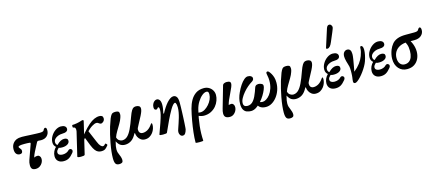

<svg xmlns="http://www.w3.org/2000/svg" viewBox="-64 -1499 5549 2438"><g transform="rotate(-15 2710.0 -280.5)"><path d="M230 14Q199 14 184 -1Q169 -16 169 -51Q169 -68 171.5 -84Q174 -100 180 -116L247 -304Q256 -326 243 -327Q223 -329 208.5 -329.5Q194 -330 170 -330Q130 -330 110.5 -325.5Q91 -321 91 -312Q91 -306 95.5 -299.5Q100 -293 104 -289Q110 -282 115 -274.5Q120 -267 120 -253Q120 -235 110.5 -226.5Q101 -218 83 -218Q55 -218 38 -238Q21 -258 21 -298Q21 -339 40 -368.5Q59 -398 94 -414Q105 -419 123 -422Q141 -425 165 -425Q183 -425 212.5 -423.5Q242 -422 282 -420Q323 -418 351.5 -417Q380 -416 397 -416Q421 -416 435 -420.5Q449 -425 453 -435Q457 -446 464 -453Q471 -460 477 -460Q488 -460 493 -451.5Q498 -443 498 -422Q498 -378 469 -349.5Q440 -321 389 -321Q379 -321 371 -322Q363 -323 353 -323Q340 -323 334 -312L313 -272Q293 -235 274.5 -198Q256 -161 247 -129Q253 -134 265.5 -137.5Q278 -141 294 -141Q311 -141 322.5 -126.5Q334 -112 334 -89Q334 -64 320.5 -40Q307 -16 283.5 -1Q260 14 230 14Z M600 11Q554 11 527.5 -13Q501 -37 501 -80Q501 -111 515 -141Q529 -171 550 -190Q535 -203 527.5 -218.5Q520 -234 520 -256Q520 -297 543 -336Q566 -375 602 -400Q638 -425 676 -425Q708 -425 726.5 -412Q745 -399 745 -376Q745 -354 725.5 -342.5Q706 -331 670 -331Q641 -331 614 -320.5Q587 -310 570 -291.5Q553 -273 553 -250Q553 -237 558.5 -226Q564 -215 574 -208Q603 -237 627 -249.5Q651 -262 675 -262Q697 -262 710 -253Q723 -244 723 -225Q723 -197 695 -180Q667 -163 623 -163Q610 -163 599 -164.5Q588 -166 580 -170Q567 -158 557.5 -145Q548 -132 548 -117Q548 -95 565 -84.5Q582 -74 608 -74Q633 -74 655 -82.5Q677 -91 691 -107Q699 -115 709.5 -117Q720 -119 730 -111Q741 -104 741 -90.5Q741 -77 730 -63Q697 -22 668 -5.5Q639 11 600 11Z M825 13Q779 13 779 0L850 -299Q852 -305 853.5 -314Q855 -323 855 -333Q855 -370 824 -370Q820 -370 818.5 -379Q817 -388 818.5 -396.5Q820 -405 824 -405Q850 -405 883.5 -411Q917 -417 945 -427Q953 -430 956.5 -430.5Q960 -431 964 -431Q975 -431 975 -422Q975 -421 975 -417Q975 -413 973 -408L876 0Q874 8 859.5 10.5Q845 13 825 13ZM868 -120 850 -140Q907 -218 953.5 -272Q1000 -326 1039 -360Q1078 -394 1113 -409.5Q1148 -425 1181 -425Q1229 -425 1229 -384Q1229 -359 1211.5 -343Q1194 -327 1180 -327Q1173 -327 1166.5 -330.5Q1160 -334 1153 -339Q1140 -351 1124 -351Q1099 -351 1062.5 -328Q1026 -305 978 -254Q930 -203 868 -120ZM1093 13Q1073 13 1053.5 5.5Q1034 -2 1015 -25.5Q996 -49 976 -98L927 -224L995 -285L1065 -120Q1082 -78 1098.5 -61Q1115 -44 1129 -44Q1145 -44 1163 -66Q1166 -70 1172.5 -65.5Q1179 -61 1184 -53.5Q1189 -46 1185 -41Q1166 -16 1147.5 -1.5Q1129 13 1093 13Z M1270 230Q1236 230 1223 208.5Q1210 187 1210 136Q1210 101 1215 52Q1220 3 1232 -61Q1243 -117 1254 -165Q1265 -213 1279.5 -260Q1294 -307 1314 -359Q1328 -393 1342 -409Q1356 -425 1393 -425Q1420 -425 1432 -416Q1444 -407 1444 -380Q1444 -371 1442 -360Q1440 -349 1435 -336Q1424 -302 1400.5 -262.5Q1377 -223 1353.5 -183.5Q1330 -144 1318 -109Q1326 -78 1347 -65Q1368 -52 1385 -52Q1423 -52 1452.5 -78.5Q1482 -105 1509.5 -162Q1537 -219 1569 -310Q1589 -366 1604.5 -390Q1620 -414 1634 -419.5Q1648 -425 1663 -425Q1685 -425 1702 -415.5Q1719 -406 1719 -381Q1719 -368 1713 -348Q1707 -328 1689.5 -293Q1672 -258 1639 -198Q1621 -165 1616 -153.5Q1611 -142 1611 -130Q1611 -104 1624.5 -90Q1638 -76 1663 -76Q1694 -76 1725.5 -94Q1757 -112 1786 -154Q1794 -166 1800 -166Q1807 -166 1807 -142Q1807 -120 1798.5 -93.5Q1790 -67 1772.5 -43.5Q1755 -20 1729 -4.5Q1703 11 1667 11Q1637 11 1614 -5.5Q1591 -22 1578 -47.5Q1565 -73 1564 -98L1557 -99Q1526 -38 1488 -13.5Q1450 11 1406 11Q1373 11 1347.5 -4Q1322 -19 1300 -62Q1290 -25 1286.5 -2Q1283 21 1283 38Q1283 64 1288 80Q1293 96 1304 122Q1312 139 1316.5 157.5Q1321 176 1321 190Q1321 212 1308 221Q1295 230 1270 230Z M2143 89Q2124 89 2111.5 72.5Q2099 56 2099 32Q2099 23 2101.5 12.5Q2104 2 2110 -14Q2120 -43 2131 -76Q2142 -109 2152 -143Q2162 -177 2168 -210.5Q2174 -244 2174 -274Q2174 -295 2171 -309.5Q2168 -324 2163.5 -332Q2159 -340 2152 -340Q2142 -340 2125.5 -322Q2109 -304 2091 -273Q2059 -218 2026 -149.5Q1993 -81 1956 3Q1954 7 1939.5 9Q1925 11 1902 11Q1859 11 1859 1Q1859 0 1859.5 -1.5Q1860 -3 1860 -4L1909 -141Q1931 -205 1939.5 -240.5Q1948 -276 1948 -301Q1948 -339 1936 -339Q1928 -339 1924.5 -334Q1921 -329 1916.5 -323.5Q1912 -318 1902 -318Q1875 -318 1875 -354Q1875 -376 1884 -396Q1893 -416 1908.5 -428.5Q1924 -441 1941 -441Q1962 -441 1977 -421Q1992 -401 1992 -357Q1992 -332 1987.5 -304.5Q1983 -277 1976 -246L1984 -244Q2004 -282 2025.5 -314.5Q2047 -347 2069 -372Q2093 -398 2114 -411.5Q2135 -425 2154 -425Q2165 -425 2175 -421Q2185 -417 2192 -409Q2203 -398 2208 -377.5Q2213 -357 2213 -324Q2213 -302 2212.5 -269.5Q2212 -237 2210.5 -200Q2209 -163 2207.5 -126Q2206 -89 2204 -57.5Q2202 -26 2200.5 -5Q2199 16 2198 21Q2189 55 2176.5 72Q2164 89 2143 89Z M2276 217Q2276 157 2284 85.5Q2292 14 2305.5 -63Q2319 -140 2337 -213Q2352 -271 2379 -319Q2406 -367 2449 -396Q2492 -425 2555 -425Q2592 -425 2621 -408Q2650 -391 2666.5 -363Q2683 -335 2683 -301Q2683 -267 2669.5 -229Q2656 -191 2629 -159Q2602 -127 2561.5 -106.5Q2521 -86 2467 -86Q2446 -86 2414.5 -96.5Q2383 -107 2359 -126L2391 -154Q2402 -144 2410 -141.5Q2418 -139 2437 -139Q2466 -139 2495 -156.5Q2524 -174 2549 -202.5Q2574 -231 2589 -264.5Q2604 -298 2604 -331Q2604 -354 2597 -363Q2590 -372 2576 -372Q2548 -372 2516.5 -346Q2485 -320 2458 -276.5Q2431 -233 2418 -180Q2392 -73 2381.5 26Q2371 125 2377 217Q2377 221 2361.5 222.5Q2346 224 2326.5 224Q2307 224 2291.5 222.5Q2276 221 2276 217Z M2782 14Q2747 14 2728 -0.5Q2709 -15 2709 -50Q2709 -64 2712 -80.5Q2715 -97 2721 -116L2802 -398Q2806 -412 2822.5 -418.5Q2839 -425 2854 -425Q2883 -425 2895 -417Q2907 -409 2907 -390Q2907 -376 2896 -347.5Q2885 -319 2859 -266Q2838 -225 2825 -193Q2812 -161 2806 -135Q2820 -141 2841 -141Q2857 -141 2868 -126.5Q2879 -112 2879 -89Q2879 -64 2866 -40Q2853 -16 2831.5 -1Q2810 14 2782 14Z M3062 12Q3033 12 3007 2.5Q2981 -7 2965 -33.5Q2949 -60 2949 -111Q2949 -148 2958 -184Q2967 -220 2983 -254Q3005 -303 3031 -341.5Q3057 -380 3083.5 -402.5Q3110 -425 3133 -425Q3147 -425 3158 -422Q3169 -419 3180 -410Q3193 -400 3191.5 -379.5Q3190 -359 3161 -342Q3137 -328 3106.5 -302Q3076 -276 3048 -243Q3020 -210 3001.5 -176Q2983 -142 2983 -112Q2983 -86 2996.5 -74.5Q3010 -63 3037 -63Q3058 -63 3078.5 -73Q3099 -83 3115 -104Q3132 -125 3146 -154Q3160 -183 3170.5 -212Q3181 -241 3188 -262Q3196 -287 3217 -293Q3238 -299 3256 -294Q3273 -290 3285.5 -282Q3298 -274 3298 -257Q3298 -240 3285 -207.5Q3272 -175 3249 -137.5Q3226 -100 3195.5 -66Q3165 -32 3131 -10Q3097 12 3062 12ZM3259 11Q3219 11 3192 -4Q3165 -19 3157 -43L3181 -83Q3195 -63 3235 -63Q3256 -63 3282 -79Q3308 -95 3331.5 -125.5Q3355 -156 3370 -200.5Q3385 -245 3385 -302Q3385 -319 3383 -337Q3381 -355 3379 -361Q3377 -373 3375 -384.5Q3373 -396 3373 -400Q3373 -420 3392 -420Q3400 -420 3411 -408Q3422 -396 3436 -372Q3447 -353 3456 -324.5Q3465 -296 3465 -255Q3465 -203 3448.5 -155.5Q3432 -108 3403 -70.5Q3374 -33 3337 -11Q3300 11 3259 11Z M3516 230Q3482 230 3469 208.5Q3456 187 3456 136Q3456 101 3461 52Q3466 3 3478 -61Q3489 -117 3500 -165Q3511 -213 3525.5 -260Q3540 -307 3560 -359Q3574 -393 3588 -409Q3602 -425 3639 -425Q3666 -425 3678 -416Q3690 -407 3690 -380Q3690 -371 3688 -360Q3686 -349 3681 -336Q3670 -302 3646.5 -262.5Q3623 -223 3599.5 -183.5Q3576 -144 3564 -109Q3572 -78 3593 -65Q3614 -52 3631 -52Q3669 -52 3698.5 -78.5Q3728 -105 3755.5 -162Q3783 -219 3815 -310Q3835 -366 3850.5 -390Q3866 -414 3880 -419.5Q3894 -425 3909 -425Q3931 -425 3948 -415.5Q3965 -406 3965 -381Q3965 -368 3959 -348Q3953 -328 3935.5 -293Q3918 -258 3885 -198Q3867 -165 3862 -153.5Q3857 -142 3857 -130Q3857 -104 3870.5 -90Q3884 -76 3909 -76Q3940 -76 3971.5 -94Q4003 -112 4032 -154Q4040 -166 4046 -166Q4053 -166 4053 -142Q4053 -120 4044.5 -93.5Q4036 -67 4018.5 -43.5Q4001 -20 3975 -4.5Q3949 11 3913 11Q3883 11 3860 -5.5Q3837 -22 3824 -47.5Q3811 -73 3810 -98L3803 -99Q3772 -38 3734 -13.5Q3696 11 3652 11Q3619 11 3593.5 -4Q3568 -19 3546 -62Q3536 -25 3532.5 -2Q3529 21 3529 38Q3529 64 3534 80Q3539 96 3550 122Q3558 139 3562.5 157.5Q3567 176 3567 190Q3567 212 3554 221Q3541 230 3516 230Z M4174 11Q4128 11 4101.5 -13Q4075 -37 4075 -80Q4075 -111 4089 -141Q4103 -171 4124 -190Q4109 -203 4101.5 -218.5Q4094 -234 4094 -256Q4094 -297 4117 -336Q4140 -375 4176 -400Q4212 -425 4250 -425Q4282 -425 4300.5 -412Q4319 -399 4319 -376Q4319 -354 4299.5 -342.5Q4280 -331 4244 -331Q4215 -331 4188 -320.5Q4161 -310 4144 -291.5Q4127 -273 4127 -250Q4127 -237 4132.5 -226Q4138 -215 4148 -208Q4177 -237 4201 -249.5Q4225 -262 4249 -262Q4271 -262 4284 -253Q4297 -244 4297 -225Q4297 -197 4269 -180Q4241 -163 4197 -163Q4184 -163 4173 -164.5Q4162 -166 4154 -170Q4141 -158 4131.5 -145Q4122 -132 4122 -117Q4122 -95 4139 -84.5Q4156 -74 4182 -74Q4207 -74 4229 -82.5Q4251 -91 4265 -107Q4273 -115 4283.5 -117Q4294 -119 4304 -111Q4315 -104 4315 -90.5Q4315 -77 4304 -63Q4271 -22 4242 -5.5Q4213 11 4174 11ZM4202 -502Q4193 -502 4190 -504Q4187 -506 4187 -510Q4187 -512 4187 -514.5Q4187 -517 4188 -519L4263 -753Q4275 -791 4300 -791Q4318 -791 4327.5 -776.5Q4337 -762 4337 -750Q4337 -745 4332 -729.5Q4327 -714 4314 -684L4266 -571Q4238 -502 4202 -502Z M4430 10Q4407 10 4407 -16Q4407 -26 4409 -41.5Q4411 -57 4413 -70Q4414 -79 4415 -91Q4416 -103 4416.5 -118.5Q4417 -134 4417 -150Q4417 -191 4412.5 -212Q4408 -233 4403 -246Q4396 -268 4391 -287Q4386 -306 4383.5 -322Q4381 -338 4381 -351Q4381 -388 4398.5 -407Q4416 -426 4439 -426Q4465 -426 4478 -408Q4491 -390 4491 -354Q4491 -343 4489.5 -327.5Q4488 -312 4484.5 -290Q4481 -268 4475 -235Q4471 -213 4467.5 -192.5Q4464 -172 4461 -157.5Q4458 -143 4456 -135L4459 -134Q4506 -172 4537.5 -214Q4569 -256 4586 -302Q4596 -328 4601.5 -352Q4607 -376 4607 -390Q4607 -424 4620 -424Q4649 -424 4649 -367Q4649 -339 4641.5 -301Q4634 -263 4620 -223Q4610 -195 4592 -163.5Q4574 -132 4551.5 -101Q4529 -70 4506 -45Q4483 -20 4463 -5Q4443 10 4430 10Z M4769 11Q4723 11 4696.5 -13Q4670 -37 4670 -80Q4670 -111 4684 -141Q4698 -171 4719 -190Q4704 -203 4696.5 -218.5Q4689 -234 4689 -256Q4689 -297 4712 -336Q4735 -375 4771 -400Q4807 -425 4845 -425Q4877 -425 4895.5 -412Q4914 -399 4914 -376Q4914 -354 4894.5 -342.5Q4875 -331 4839 -331Q4810 -331 4783 -320.5Q4756 -310 4739 -291.5Q4722 -273 4722 -250Q4722 -237 4727.5 -226Q4733 -215 4743 -208Q4772 -237 4796 -249.5Q4820 -262 4844 -262Q4866 -262 4879 -253Q4892 -244 4892 -225Q4892 -197 4864 -180Q4836 -163 4792 -163Q4779 -163 4768 -164.5Q4757 -166 4749 -170Q4736 -158 4726.5 -145Q4717 -132 4717 -117Q4717 -95 4734 -84.5Q4751 -74 4777 -74Q4802 -74 4824 -82.5Q4846 -91 4860 -107Q4868 -115 4878.5 -117Q4889 -119 4899 -111Q4910 -104 4910 -90.5Q4910 -77 4899 -63Q4866 -22 4837 -5.5Q4808 11 4769 11Z M5115 11Q5047 11 5004.5 -37Q4962 -85 4962 -164Q4962 -193 4968.5 -223Q4975 -253 4986 -281Q5002 -320 5027 -350.5Q5052 -381 5095.5 -398.5Q5139 -416 5208 -416H5319Q5342 -416 5356.5 -420.5Q5371 -425 5375 -436Q5380 -446 5387 -453Q5394 -460 5399 -460Q5420 -460 5420 -422Q5420 -379 5387.5 -350Q5355 -321 5296 -321H5209Q5148 -321 5105.5 -300Q5063 -279 5040.5 -242.5Q5018 -206 5018 -159Q5018 -111 5040.5 -83.5Q5063 -56 5100 -56Q5134 -56 5158 -73.5Q5182 -91 5194.5 -124.5Q5207 -158 5207 -204Q5207 -255 5195 -288Q5183 -321 5166 -345L5225 -348Q5251 -322 5269.5 -273Q5288 -224 5288 -174Q5288 -124 5268 -81.5Q5248 -39 5209.5 -14Q5171 11 5115 11Z"/></g></svg>

Font: Junicode VF
Style: Italic
Weight: 400
Italic angle: -11°
Designer: Peter S. Baker
Version: Version 2.209